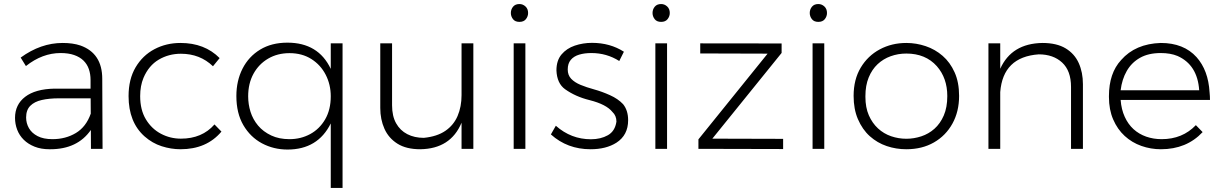

<svg xmlns="http://www.w3.org/2000/svg" viewBox="-20 -738 6062 952"><path d="M229.5 2H225Q183.5 2 151.5 -10.8Q119.5 -23.5 97.8 -45Q76 -66.5 65.2 -94.8Q54.5 -123 54.5 -153.5Q54.5 -219.5 104.8 -258Q155 -296.5 249.5 -298.5H429V-341.5Q429 -371 420.5 -395.5Q412 -420 393.8 -437.8Q375.5 -455.5 347.5 -465.2Q319.5 -475 280.5 -475Q190 -475 108.5 -410.5L82.5 -452.5Q182 -525 290.5 -525Q341.5 -525 378.5 -512.5Q487 -474 487 -347L488.5 0H431L430.5 -93.5Q364 2 229.5 2ZM240 -48Q305.5 -48 356.2 -78.5Q407 -109 430 -174.5L429.5 -250.5H272Q224 -250.5 187.2 -242.2Q150.5 -234 130 -213.2Q109.5 -192.5 109.5 -155.5Q109.5 -127 123.5 -102.5Q137.5 -78 166.5 -63Q195.5 -48 240 -48Z M875 2Q828 2 781.5 -13Q735 -28 697 -61.5Q617.5 -132 617.5 -261.5Q617.5 -345 652.2 -404Q687 -463 745.5 -494Q804 -525 875 -525Q994.5 -525 1069 -450L1036 -409.5Q971.5 -471.5 877 -471.5Q816.5 -471.5 767 -442.2Q717.5 -413 691.5 -352Q675 -312.5 675 -261.5Q675 -193 703.5 -146Q732 -99 778 -74.8Q824 -50.5 877 -50.5Q982 -50.5 1043.5 -121L1078 -85.5Q1004.5 2 875 2Z M1678.5 194H1620V-126Q1556 3.5 1405.5 3.5Q1337 3.5 1279.2 -27.2Q1221.5 -58 1186.8 -117.2Q1152 -176.5 1152 -262Q1152 -337.5 1182.5 -397.5Q1213 -457.5 1269.8 -492Q1326.5 -526.5 1405 -526.5Q1558.5 -526.5 1620 -396.5V-523H1678.5ZM1415.5 -48Q1471.5 -48 1518 -73.2Q1564.5 -98.5 1592.2 -146.2Q1620 -194 1620 -260.5Q1620 -318.5 1595 -367.2Q1570 -416 1524 -445.2Q1478 -474.5 1415.5 -474.5Q1356 -474.5 1309.8 -447.5Q1263.5 -420.5 1237 -372.5Q1210.5 -324.5 1210.5 -260.5Q1210.5 -221 1222.2 -183.5Q1234 -146 1259.5 -115.5Q1285 -85 1325.5 -66Q1364 -48 1415.5 -48Z M2063.5 2Q1994.5 2 1950.8 -25.5Q1907 -53 1886.2 -99.5Q1865.5 -146 1865.5 -202.5V-523H1924V-216Q1924 -162.5 1944 -126.8Q1964 -91 1999.5 -72.8Q2035 -54.5 2081.5 -54.5Q2147 -61 2188.2 -89.2Q2229.5 -117.5 2249 -163.2Q2268.5 -209 2268.5 -266.5V-523H2327V0H2268.5V-129.5Q2214.5 0 2063.5 2Z M2555.5 -629.5Q2534 -629.5 2523.5 -643.2Q2513 -657 2513 -673.5Q2513 -691.5 2524 -704.8Q2535 -718 2555.5 -718Q2572.5 -718 2585.5 -706Q2598.5 -694 2598.5 -673.5Q2598.5 -657 2587.8 -643.2Q2577 -629.5 2555.5 -629.5ZM2585 0H2527V-523H2585Z M2908 2Q2793 2 2711.5 -71.5L2736 -114.5Q2811.5 -47.5 2910 -47.5Q2958.5 -47.5 2994 -67.5Q3029.5 -87.5 3036.5 -135Q3036.5 -164.5 3016.5 -183Q2986.5 -220.5 2903.5 -241.5Q2834 -258.5 2782 -295.5Q2741.5 -324.5 2739 -389Q2739 -438 2764.2 -468Q2789.5 -498 2830 -511.8Q2870.5 -525.5 2915.5 -525.5Q3005 -525.5 3073.5 -481.5L3050.5 -435.5Q2988 -475 2912.5 -475Q2878 -475 2851.5 -467Q2825 -459 2810 -441Q2795 -423 2795 -393.5Q2795 -365.5 2812 -347.5Q2829 -329.5 2858.5 -317.2Q2888 -305 2926.5 -294.5Q2964.5 -284 3004.2 -266.2Q3044 -248.5 3069.5 -221.5Q3094.5 -190.5 3094.5 -142Q3094.5 -68 3036.5 -30.5Q2985.5 2 2908 2Z M3258 -629.5Q3236.5 -629.5 3226 -643.2Q3215.5 -657 3215.5 -673.5Q3215.5 -691.5 3226.5 -704.8Q3237.5 -718 3258 -718Q3275 -718 3288 -706Q3301 -694 3301 -673.5Q3301 -657 3290.2 -643.2Q3279.5 -629.5 3258 -629.5ZM3287.5 0H3229.5V-523H3287.5Z M3863 1 3443 0V-47L3786 -472L3452 -473V-523L3855.5 -522.5V-475.5L3512 -50.5L3863 -49.5Z M4037.5 -629.5Q4016 -629.5 4005.5 -643.2Q3995 -657 3995 -673.5Q3995 -691.5 4006 -704.8Q4017 -718 4037.5 -718Q4054.5 -718 4067.5 -706Q4080.5 -694 4080.5 -673.5Q4080.5 -657 4069.8 -643.2Q4059 -629.5 4037.5 -629.5ZM4067 0H4009V-523H4067Z M4474 2Q4423 2 4376.5 -13.8Q4330 -29.5 4293 -62.5Q4256 -95.5 4233.5 -148Q4212.5 -197.5 4212.5 -262.5Q4212.5 -344 4247.8 -402.8Q4283 -461.5 4342.2 -493.2Q4401.5 -525 4474 -525Q4523 -525 4569.8 -509.2Q4616.5 -493.5 4653.8 -461.2Q4691 -429 4713.2 -379.5Q4735.5 -330 4735.5 -262.5Q4735.5 -185 4702.5 -125.2Q4669.5 -65.5 4610.8 -31.8Q4552 2 4474 2ZM4474 -50Q4511.5 -50 4548 -62Q4584.5 -74 4613.2 -99.5Q4642 -125 4659.5 -165.2Q4677 -205.5 4677 -261.5Q4677 -351 4625 -410Q4569 -472.5 4474 -472.5Q4433 -472.5 4396.2 -459.2Q4359.5 -446 4331.5 -419.8Q4303.5 -393.5 4287.2 -353.8Q4271 -314 4271 -261.5V-257.5Q4271 -205 4288 -166.2Q4305 -127.5 4333.5 -101.2Q4362 -75 4398.5 -62.5Q4435 -50 4474 -50Z M5349.5 0H5290.5V-307Q5290.5 -387 5246.5 -427.8Q5202.5 -468.5 5130.5 -468.5Q4953 -456 4939.5 -281.5V0H4881V-523H4939.5V-397Q4996 -522.5 5148.5 -525Q5219.5 -525 5263.8 -498.2Q5308 -471.5 5328.8 -425.2Q5349.5 -379 5349.5 -320.5Z M5736 2Q5686 2 5639.2 -14.5Q5592.5 -31 5556.5 -64Q5520.5 -97 5499.5 -145.8Q5478.5 -194.5 5478.5 -257V-261.5Q5478.5 -375 5539 -440.5Q5609.5 -521 5735.5 -525Q5849.5 -525 5913 -454.5Q5971 -389.5 5977.5 -280.5Q5979.5 -261.5 5979.5 -242.5H5536.5Q5540 -195.5 5556.8 -158.8Q5573.5 -122 5600.5 -97.5Q5627.5 -73 5663.2 -60.5Q5699 -48 5740 -48Q5843 -48 5909.5 -117.5L5943 -83Q5863.5 2 5736 2ZM5926 -290.5Q5917.5 -416.5 5818.5 -460.5Q5783.5 -475 5735.5 -475Q5674 -475 5632.2 -451.2Q5590.5 -427.5 5566.8 -386Q5543 -344.5 5536.5 -290.5Z"/></svg>

Font: Argentum Novus Light
Style: Regular
Weight: 300
Designer: Julieta Ulanovsky (font) & Cristiano Sobral (main changes)
Foundry: Julieta Ulanovsky (font) & Cristiano Sobral (main changes)
Version: Version 3.00;November 27, 2020;FontCreator 13.0.0.2655 64-bi